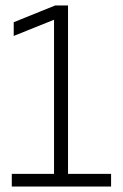

<svg xmlns="http://www.w3.org/2000/svg" viewBox="-20 -680 448 700"><path d="M23 0V-46H177V-608L30 -549V-599L181 -660H228V-46H385V0Z"/></svg>

Font: Lil Grotesk Light
Style: Regular
Weight: 300
Designer: Bastien Sozeau
Foundry: NBR — Bastien Sozeau
Version: Version 3.003; ttfautohint (v1.8.4.7-5d5b);gftools[0.9.33]